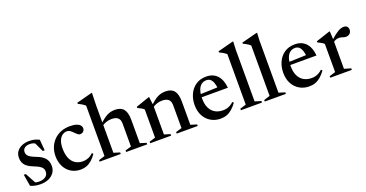

<svg xmlns="http://www.w3.org/2000/svg" viewBox="-34 -1385 3928 2059"><g transform="rotate(-20 1929.5 -356.0)"><path d="M210 -467Q243.5 -467 269.2 -461Q295 -455 325 -440.5L335.5 -316H313.5L255 -442L293 -399Q271.5 -417.5 252.2 -425.8Q233 -434 209 -434Q170 -434 148 -417.5Q126 -401 126 -370.5Q126 -349 137 -333.8Q148 -318.5 171.2 -305.8Q194.5 -293 232 -278.5Q260 -268 281.8 -254.5Q303.5 -241 318.8 -223.8Q334 -206.5 342 -184.5Q350 -162.5 350 -134Q350 -88.5 326.5 -56Q303 -23.5 263 -6.2Q223 11 173 11Q138 11 110.2 5.2Q82.5 -0.5 57.5 -12L35 -146H58L132.5 -8L81.5 -43.5Q98.5 -35 112.2 -30Q126 -25 139.2 -23Q152.5 -21 165.5 -21Q210.5 -21 239.2 -40.8Q268 -60.5 268 -100.5Q268 -119.5 260.2 -133.2Q252.5 -147 237.5 -158Q222.5 -169 201.5 -179Q180.5 -189 154.5 -199Q119 -213 95.5 -231.5Q72 -250 60 -275.5Q48 -301 48 -335.5Q48 -377 69.8 -406.5Q91.5 -436 128.5 -451.5Q165.5 -467 210 -467Z M676.5 -467Q723 -467 751.2 -457Q779.5 -447 792.2 -431.5Q805 -416 805 -399.5Q805 -384 798.2 -372.2Q791.5 -360.5 779.5 -354.2Q767.5 -348 752.5 -348Q740.5 -348 729.2 -356Q718 -364 706.8 -375.8Q695.5 -387.5 683.2 -399.2Q671 -411 657.2 -418.8Q643.5 -426.5 628 -426.5Q600 -426.5 576 -410Q552 -393.5 537 -358.5Q522 -323.5 522 -269Q522 -201.5 541.5 -156Q561 -110.5 597.2 -87.5Q633.5 -64.5 683.5 -64.5Q716 -64.5 745.5 -77Q775 -89.5 801 -115L813 -101.5Q785 -61.5 756.5 -36.8Q728 -12 697 -0.5Q666 11 630.5 11Q569.5 11 522.5 -17.5Q475.5 -46 449 -97.5Q422.5 -149 422.5 -217Q422.5 -269 440.2 -314.5Q458 -360 491 -394.2Q524 -428.5 571 -447.8Q618 -467 676.5 -467Z M1150 -17.5 1218.5 -38V-301.5Q1218.5 -329 1208 -348Q1197.5 -367 1176.8 -376.8Q1156 -386.5 1124.5 -386.5Q1088.5 -386.5 1057 -374.8Q1025.5 -363 1008.5 -347L993.5 -362Q1025.5 -393 1051.2 -413.5Q1077 -434 1099.5 -445.5Q1122 -457 1144.5 -461.8Q1167 -466.5 1192 -466.5Q1257.5 -466.5 1288.8 -427.5Q1320 -388.5 1320 -305V-39L1390 -17.5V0H1150ZM1088.5 0H847.5V-17.5L917 -39V-613.5Q910.5 -620.5 899.8 -628.2Q889 -636 873.8 -644.8Q858.5 -653.5 839 -663V-675.5L1013 -721.5H1022.5L1018.5 -572V-39L1088.5 -17.5Z M1595 -370.5V-38L1663.5 -17.5V0H1424.5V-17.5L1494 -39V-360.5Q1485 -370 1469.5 -379.5Q1454 -389 1423.5 -403V-416.5L1573 -468.5H1583ZM1727 -17.5 1795.5 -38V-301.5Q1795.5 -329 1785 -348Q1774.5 -367 1753.5 -376.8Q1732.5 -386.5 1701 -386.5Q1665 -386.5 1633.5 -374.8Q1602 -363 1585 -347L1570 -362Q1602 -393 1627.8 -413.5Q1653.5 -434 1676 -445.5Q1698.5 -457 1721 -461.8Q1743.5 -466.5 1768.5 -466.5Q1834 -466.5 1865.2 -427.5Q1896.5 -388.5 1896.5 -305V-39L1966.5 -17.5V0H1727Z M2231.5 -467Q2284.5 -467 2322.8 -444.5Q2361 -422 2383.2 -379Q2405.5 -336 2410.5 -274.5H2093.5L2094 -309.5L2354.5 -318L2308.5 -295.5Q2305 -339.5 2294.5 -369.2Q2284 -399 2266 -414.2Q2248 -429.5 2220.5 -429.5Q2187.5 -429.5 2163 -411Q2138.5 -392.5 2125 -354.5Q2111.5 -316.5 2111.5 -258.5Q2111.5 -195 2132.5 -151.8Q2153.5 -108.5 2191.8 -86.5Q2230 -64.5 2282.5 -64.5Q2305 -64.5 2325.8 -70Q2346.5 -75.5 2366 -86.8Q2385.5 -98 2403.5 -115L2416 -101.5Q2388 -63 2359 -38Q2330 -13 2297.8 -1Q2265.5 11 2227.5 11Q2165 11 2116 -18Q2067 -47 2039.5 -99Q2012 -151 2012 -220.5Q2012 -288 2037.8 -344Q2063.5 -400 2112.8 -433.5Q2162 -467 2231.5 -467Z M2630 -39 2700.5 -17.5V0H2459.5V-17.5L2529 -39V-614.5Q2522 -621.5 2511.2 -629.2Q2500.5 -637 2485.2 -645.5Q2470 -654 2450.5 -663V-676L2625 -721.5H2634.5L2630 -632Z M2902.5 -39 2973 -17.5V0H2732V-17.5L2801.5 -39V-614.5Q2794.5 -621.5 2783.8 -629.2Q2773 -637 2757.8 -645.5Q2742.5 -654 2723 -663V-676L2897.5 -721.5H2907L2902.5 -632Z M3243 -467Q3296 -467 3334.2 -444.5Q3372.5 -422 3394.8 -379Q3417 -336 3422 -274.5H3105L3105.5 -309.5L3366 -318L3320 -295.5Q3316.5 -339.5 3306 -369.2Q3295.5 -399 3277.5 -414.2Q3259.5 -429.5 3232 -429.5Q3199 -429.5 3174.5 -411Q3150 -392.5 3136.5 -354.5Q3123 -316.5 3123 -258.5Q3123 -195 3144 -151.8Q3165 -108.5 3203.2 -86.5Q3241.5 -64.5 3294 -64.5Q3316.5 -64.5 3337.2 -70Q3358 -75.5 3377.5 -86.8Q3397 -98 3415 -115L3427.5 -101.5Q3399.5 -63 3370.5 -38Q3341.5 -13 3309.2 -1Q3277 11 3239 11Q3176.5 11 3127.5 -18Q3078.5 -47 3051 -99Q3023.5 -151 3023.5 -220.5Q3023.5 -288 3049.2 -344Q3075 -400 3124.2 -433.5Q3173.5 -467 3243 -467Z M3799 -464Q3825.5 -464 3838.2 -450Q3851 -436 3851 -414Q3851 -387 3833.5 -370.8Q3816 -354.5 3790 -354.5Q3776 -354.5 3764 -358.2Q3752 -362 3739.5 -365.8Q3727 -369.5 3711.5 -369.5Q3699 -369.5 3686 -366Q3673 -362.5 3660.8 -355.8Q3648.5 -349 3637.5 -339.5L3630 -360.5Q3662 -390.5 3687.2 -410.2Q3712.5 -430 3732.5 -442Q3752.5 -454 3768.8 -459Q3785 -464 3799 -464ZM3650 -372V-39.5L3725.5 -17.5V0H3479.5V-17.5L3549 -39V-360.5Q3542 -368 3532.2 -374.2Q3522.5 -380.5 3509.2 -387.5Q3496 -394.5 3478.5 -403V-416.5L3635.5 -468.5H3645Z"/></g></svg>

Font: Newsreader 36pt Medium
Style: Regular
Weight: 500
Designer: Hugues Gentile
Foundry: Production Type
Version: Version 1.003